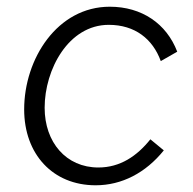

<svg xmlns="http://www.w3.org/2000/svg" viewBox="-20 -545 574 572"><path d="M265 7C343 7 414 -30 468 -97L428 -130C388 -80 338 -46 273 -46C177 -46 113 -121 113 -224C113 -338 184 -471 304 -471C382 -471 435 -429 459 -363L508 -391C476 -475 402 -525 307 -525C151 -525 52 -370 52 -219C52 -86 137 7 265 7Z"/></svg>

Font: Fixel Text 20240404 Light
Style: Italic
Weight: 300
Width: 4
Italic angle: -10°
Designer: AlfaBravo + MacPaw
Foundry: Kyrylo Tkachov, Marchela Mozhyna, Serhii Makarenko, Maria Weinstein, Zakhar Kryvoshyya
Version: Version 1.211;Glyphs 3.2 (3225)